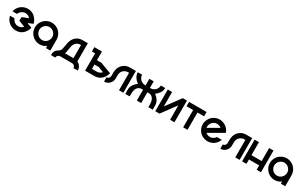

<svg xmlns="http://www.w3.org/2000/svg" viewBox="181 -1514 4268 2723"><g transform="rotate(30 2315.0 -153.0)"><path d="M172 -207 273 -248Q258 -265 237 -275Q216 -285 193 -285Q161 -285 133 -265Q105 -245 94 -214H20Q26 -244 42 -270Q58 -296 81 -315Q104 -334 132.5 -344.5Q161 -355 192 -355Q260 -355 306 -314Q352 -273 368 -210L288 -177L369 -145Q353 -82 308 -41.5Q263 -1 195 -1Q163 -1 134.5 -11.5Q106 -22 82.5 -41Q59 -60 43 -86Q27 -112 21 -143H94Q107 -111 133 -91Q159 -71 194 -71Q217 -71 238 -80.5Q259 -90 274 -107L171 -148Z M586 -355Q622 -355 654.5 -341Q687 -327 711 -303Q735 -279 749 -246.5Q763 -214 763 -178V0H692V-36Q669 -18 642 -9Q615 0 586 0Q549 0 517 -14Q485 -28 461 -52Q437 -76 423 -108.5Q409 -141 409 -178Q409 -214 423 -246.5Q437 -279 461 -303Q485 -327 517.5 -341Q550 -355 586 -355ZM586 -284Q564 -284 545 -275.5Q526 -267 511.5 -252.5Q497 -238 488.5 -219Q480 -200 480 -178Q480 -156 488.5 -136.5Q497 -117 511 -102.5Q525 -88 544.5 -79.5Q564 -71 586 -71Q608 -71 627.5 -79.5Q647 -88 661 -102.5Q675 -117 683.5 -136.5Q692 -156 692 -178Q692 -200 683.5 -219Q675 -238 660.5 -252.5Q646 -267 627 -275.5Q608 -284 586 -284Z M924 0Q903 0 888 15.5Q873 31 873 51L803 50Q803 18 809.5 -1Q816 -20 826.5 -31.5Q837 -43 849 -50Q861 -57 872 -65.5Q883 -74 891.5 -86.5Q900 -99 903 -121L914 -179Q918 -208 927.5 -239.5Q937 -271 957 -297Q977 -323 1009.5 -340Q1042 -357 1091 -357H1172V-59Q1203 -45 1222.5 -16Q1242 13 1242 50L1172 51Q1172 31 1158.5 16.5Q1145 2 1125 0ZM1101 -286H1091Q1048 -286 1019.5 -257Q991 -228 985 -180L974 -121Q972 -104 970 -93Q968 -82 963 -71H1101Z M1280 -284V-355H1404V-213H1476L1658 -145Q1642 -82 1598 -41.5Q1554 -1 1487 0H1333V-284ZM1475 -142H1404V-71H1487Q1508 -72 1528.5 -81Q1549 -90 1563 -107Z M1642 -70Q1662 -70 1677.5 -85Q1693 -100 1693 -121V-179Q1693 -208 1702 -239.5Q1711 -271 1732 -297Q1753 -323 1787 -340Q1821 -357 1870 -357H1959V0H1888V-286H1870Q1849 -286 1829.5 -277.5Q1810 -269 1795.5 -254.5Q1781 -240 1772.5 -220.5Q1764 -201 1764 -180V-121Q1764 -96 1754.5 -74Q1745 -52 1728.5 -35.5Q1712 -19 1690 -9.5Q1668 0 1643 0Z M2180 -177H2169Q2128 -177 2106 -160.5Q2084 -144 2074.5 -118Q2065 -92 2063.5 -61Q2062 -30 2062 0H1991V-71Q1991 -116 2015.5 -152Q2040 -188 2075 -213Q2040 -237 2015.5 -273.5Q1991 -310 1991 -355H2062Q2062 -333 2070.5 -313.5Q2079 -294 2093.5 -279.5Q2108 -265 2127.5 -256.5Q2147 -248 2169 -248H2180V-356H2251V-248H2262Q2284 -248 2303.5 -256.5Q2323 -265 2337.5 -279.5Q2352 -294 2360.5 -313.5Q2369 -333 2369 -355H2440Q2440 -310 2415.5 -273.5Q2391 -237 2356 -213Q2391 -188 2415.5 -152Q2440 -116 2440 -71V0H2369Q2369 -30 2367.5 -61Q2366 -92 2356.5 -118Q2347 -144 2325 -160.5Q2303 -177 2262 -177H2251V0H2180Z M2725 0 2724 -235 2551 0H2482V-355H2553V-119L2727 -355H2796V0Z M3010 0H2939V-283H2831V-354H3118V-283H3010Z M3246 -332Q3277 -350 3312 -354Q3347 -358 3380 -349Q3413 -340 3441.5 -319Q3470 -298 3488 -267Q3498 -249 3502 -234L3265 -97Q3291 -75 3324 -71.5Q3357 -68 3388 -86Q3410 -97 3424 -120H3502Q3492 -91 3472.5 -66Q3453 -41 3424 -24Q3392 -6 3357 -1.5Q3322 3 3288.5 -6Q3255 -15 3226.5 -36Q3198 -57 3180 -89Q3162 -121 3158 -156Q3154 -191 3163 -224Q3172 -257 3193 -285.5Q3214 -314 3246 -332ZM3281 -270Q3251 -253 3237.5 -221.5Q3224 -190 3229 -158L3402 -258Q3377 -278 3343.5 -282.5Q3310 -287 3281 -270Z M3546 -70Q3566 -70 3581.5 -85Q3597 -100 3597 -121V-179Q3597 -208 3606 -239.5Q3615 -271 3636 -297Q3657 -323 3691 -340Q3725 -357 3774 -357H3863V0H3792V-286H3774Q3753 -286 3733.5 -277.5Q3714 -269 3699.5 -254.5Q3685 -240 3676.5 -220.5Q3668 -201 3668 -180V-121Q3668 -96 3658.5 -74Q3649 -52 3632.5 -35.5Q3616 -19 3594 -9.5Q3572 0 3547 0Z M3904 -355H3975V-142H4142V-355H4213V0H4142V-71H3975V0H3904V-355Z M4433 -355Q4469 -355 4501.5 -341Q4534 -327 4558 -303Q4582 -279 4596 -246.5Q4610 -214 4610 -178V0H4539V-36Q4516 -18 4489 -9Q4462 0 4433 0Q4396 0 4364 -14Q4332 -28 4308 -52Q4284 -76 4270 -108.5Q4256 -141 4256 -178Q4256 -214 4270 -246.5Q4284 -279 4308 -303Q4332 -327 4364.5 -341Q4397 -355 4433 -355ZM4433 -284Q4411 -284 4392 -275.5Q4373 -267 4358.5 -252.5Q4344 -238 4335.5 -219Q4327 -200 4327 -178Q4327 -156 4335.5 -136.5Q4344 -117 4358 -102.5Q4372 -88 4391.5 -79.5Q4411 -71 4433 -71Q4455 -71 4474.5 -79.5Q4494 -88 4508 -102.5Q4522 -117 4530.5 -136.5Q4539 -156 4539 -178Q4539 -200 4530.5 -219Q4522 -238 4507.5 -252.5Q4493 -267 4474 -275.5Q4455 -284 4433 -284Z"/></g></svg>

Font: Googee
Style: Regular
Weight: 400
Designer: Peter Wiegel
Foundry: CATFonts Peter Wiegel
Version: 1.000